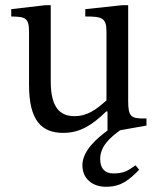

<svg xmlns="http://www.w3.org/2000/svg" viewBox="-20 -498 610 734"><path d="M498 134C468 156 451 165 413 165C382 165 363 147 363 110C363 59 404 26 439 0L540 -18V-45H530C482 -45 470 -52 470 -111V-478H446L306 -463V-435C370 -435 387 -430 387 -377V-114C347 -79 315 -54 264 -54C212 -54 174 -84 174 -186V-478H152L23 -463V-435C77 -434 91 -430 91 -376V-173C91 -37 139 10 222 10C286 10 333 -20 386 -72H391V1C353 29 295 77 295 134C295 184 332 216 385 216C444 216 473 190 512 151Z"/></svg>

Font: STIX Two Math
Style: Regular
Weight: 400
Designer: Ross Mills, John Hudson & Paul Hanslow, Tiro Typeworks Ltd; with portions MicroPress Inc., with additions and correction
Foundry: Tiro Typeworks Ltd
Version: Version 2.02 b142